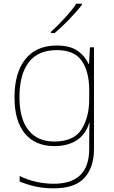

<svg xmlns="http://www.w3.org/2000/svg" viewBox="-20 -786 623 1046"><path d="M463 -437H465L470 -528H492V25Q492 126 440 183Q388 240 273 240Q217 240 173 230Q129 220 87 203V173Q175 215 273 215Q466 215 466 25V-17Q466 -78 468 -117H466Q448 -55 399 -22.5Q350 10 276 10Q173 10 116 -58Q59 -126 59 -256Q59 -389 118 -463.5Q177 -538 290 -538Q358 -538 399 -511.5Q440 -485 463 -437ZM86 -256Q86 -139 135 -77Q184 -15 276 -15Q382 -15 424 -81Q466 -147 466 -246V-294Q466 -396 425.5 -454.5Q385 -513 290 -513Q187 -513 136.5 -446.5Q86 -380 86 -256ZM426 -759Q398 -723 357 -680.5Q316 -638 278 -606H257V-612Q292 -643 333.5 -688.5Q375 -734 396 -766H426Z"/></svg>

Font: Noto Sans UI Thin
Style: Regular
Weight: 250
Designer: Monotype Design Team
Foundry: Monotype Imaging Inc.
Version: Version 1.001